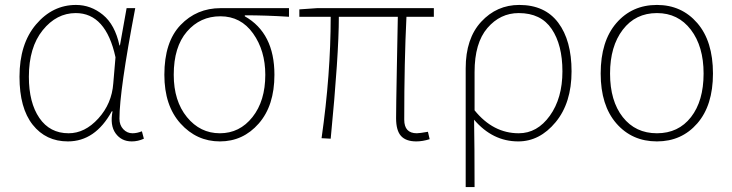

<svg xmlns="http://www.w3.org/2000/svg" viewBox="-20 -560 2968 778"><path d="M255 13Q166 13 112.5 -54.5Q59 -122 59 -249Q59 -382 126 -461Q193 -540 288 -540Q348 -540 397 -500Q446 -460 464 -376H466L493 -527H528Q464 -192 464 -79Q464 -53 479.5 -36.5Q495 -20 517 -20Q535 -20 555 -28L563 2Q539 13 514 13Q472 13 448.5 -19.5Q425 -52 436 -109H433Q366 13 255 13ZM258 -20Q324 -20 378.5 -80Q433 -140 439 -222L448 -328Q409 -507 287 -507Q209 -507 153 -437.5Q97 -368 97 -249Q97 -144 139.5 -82Q182 -20 258 -20Z M646 -257Q646 -390 711.5 -458.5Q777 -527 874 -527H1151V-492Q1059 -498 972 -498V-494Q1092 -426 1092 -257Q1092 -132 1028.5 -59.5Q965 13 871 13Q777 13 711.5 -59.5Q646 -132 646 -257ZM1055 -257Q1055 -355 1005.5 -424.5Q956 -494 873 -494Q791 -494 737.5 -432Q684 -370 684 -257Q684 -151 737.5 -85.5Q791 -20 871 -20Q951 -20 1003 -85.5Q1055 -151 1055 -257Z M1667 13Q1625 13 1605 -9Q1585 -31 1585 -81Q1585 -122 1588 -282Q1591 -442 1592 -492H1353Q1353 -337 1320 2L1283 0Q1320 -259 1320 -492H1193V-522L1265 -527H1738V-492H1627Q1618 -311 1618 -75Q1618 -20 1669 -20Q1680 -20 1714 -26L1721 4Q1692 13 1667 13Z M1867 198V-283Q1867 -404 1930 -472Q1993 -540 2084 -540Q2188 -540 2242 -468Q2296 -396 2296 -271Q2296 -143 2231.5 -65Q2167 13 2080 13Q1976 13 1901 -75Q1903 31 1903 198ZM2082 -20Q2157 -20 2208 -91Q2259 -162 2259 -271Q2259 -378 2215.5 -442.5Q2172 -507 2082 -507Q2007 -507 1955 -446.5Q1903 -386 1903 -268V-113Q1978 -20 2082 -20Z M2642 13Q2541 13 2477.5 -60Q2414 -133 2414 -262Q2414 -393 2477.5 -466.5Q2541 -540 2642 -540Q2742 -540 2805.5 -466.5Q2869 -393 2869 -262Q2869 -133 2805.5 -60Q2742 13 2642 13ZM2831 -262Q2831 -372 2779.5 -439.5Q2728 -507 2642 -507Q2555 -507 2503.5 -439.5Q2452 -372 2452 -262Q2452 -151 2503.5 -85.5Q2555 -20 2642 -20Q2729 -20 2780 -85.5Q2831 -151 2831 -262Z"/></svg>

Font: Noto Sans Korean Thin
Style: Regular
Weight: 250
Designer: Ryoko NISHIZUKA  (kana & ideographs); Paul D. Hunt (Latin, Greek & Cyrillic); Wenlong ZHANG  (bopomofo); Sandoll Communi
Foundry: Adobe Systems Incorporated
Version: Version 1.0001;PS 1;hotconv 1.0.78;makeotf.lib2.5.61930